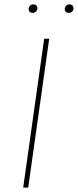

<svg xmlns="http://www.w3.org/2000/svg" viewBox="-20 -858 356 878"><path d="M205 -681 109 0H86L182 -681ZM111 -816Q111 -825 117 -831.5Q123 -838 132 -838Q141 -838 146 -833Q151 -828 151 -820Q151 -812 144.5 -805.5Q138 -799 129 -799Q121 -799 116 -803.5Q111 -808 111 -816ZM276 -816Q276 -825 282 -831.5Q288 -838 298 -838Q306 -838 311 -833Q316 -828 316 -820Q316 -811 310 -805Q304 -799 294 -799Q286 -799 281 -803.5Q276 -808 276 -816Z"/></svg>

Font: Fira Sans Thin
Style: Italic
Weight: 250
Italic angle: -8°
Designer: Carrois Corporate & Edenspiekermann AG
Foundry: Carrois Corporate GbR & Edenspiekermann AG
Version: Version 4.203